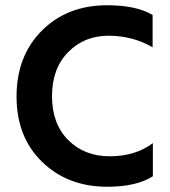

<svg xmlns="http://www.w3.org/2000/svg" viewBox="-20 -703 649 731"><path d="M388 8Q238 8 140.5 -86.5Q43 -181 43 -335.5Q43 -490 139.5 -586.5Q236 -683 388 -683Q499 -683 561 -646V-523Q485 -567 393 -567Q301 -567 239.5 -504.5Q178 -442 178 -337Q178 -232 239.5 -170Q301 -108 398 -108Q495 -108 562 -158V-32Q500 8 388 8Z"/></svg>

Font: Hind Guntur SemiBold
Style: Regular
Weight: 600
Designer: Manushi Parikh, Hitesh Malaviya
Foundry: Indian Type Foundry
Version: Version 1.000;PS 1.0;hotconv 1.0.86;makeotf.lib2.5.63406; tt